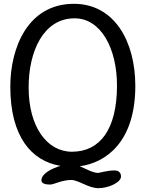

<svg xmlns="http://www.w3.org/2000/svg" viewBox="-20 -858 763 1006"><path d="M34 -404C34 -142 145 -14 297 11C250 25 197 52 197 87C197 105 221 109 243 109C262 109 304 85 353 85C391 85 444 128 495 128C550 128 614 97 614 67C614 49 604 35 580 35C541 35 502 48 494 48C467 48 431 27 398 13C534 -5 689 -113 689 -408C689 -639 581 -838 367 -838C126 -838 34 -608 34 -404ZM130 -400C130 -590 208 -762 371 -762C509 -762 593 -604 593 -410C593 -182 505 -63 357 -63C226 -63 130 -194 130 -400Z"/></svg>

Font: Life Savers
Style: ExtraBold
Weight: 800
Designer: Pablo Impallari, Rodrigo Fuenzalida, Brenda Gallo
Foundry: Pablo Impallari, Rodrigo Fuenzalida, Brenda Gallo
Version: Version 3.000